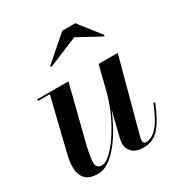

<svg xmlns="http://www.w3.org/2000/svg" viewBox="-164 -816 903 950"><g transform="rotate(-30 287.0 -341.0)"><path d="M359.5 -634.5 190 -564 184.5 -569.5 324.5 -692H399L495 -569.5L490 -564ZM226 -460 147 -148.5Q132.5 -89.5 130.8 -53.2Q129 -17 163 -17Q183.5 -17 211 -41.8Q238.5 -66.5 267.5 -109Q296.5 -151.5 321.8 -205.5Q347 -259.5 362.5 -317.5L398.5 -460H507.5L395 -41Q393 -33 393 -23.5Q393 -7 409 -7Q441.5 -7 472 -39.8Q502.5 -72.5 537 -158L545.5 -155.5Q512 -70 476 -30Q440 10 387 10Q343 10 322.2 -10.2Q301.5 -30.5 301.5 -57Q301.5 -71.5 306 -91.5L341.5 -233Q323.5 -188.5 299.5 -145.2Q275.5 -102 247.2 -67Q219 -32 188.2 -11Q157.5 10 126 10Q80 10 58 -10.2Q36 -30.5 32.5 -64.5Q29 -98.5 38.5 -141L114.5 -451H47.5V-460Z"/></g></svg>

Font: Bodoni* 24pt Medium
Style: Italic
Weight: 500
Italic angle: -13°
Version: Version 2.3